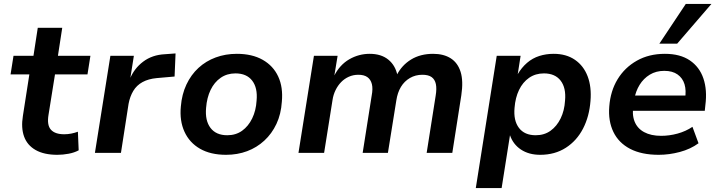

<svg xmlns="http://www.w3.org/2000/svg" viewBox="-20 -781 3671 981"><path d="M273 10Q205 10 162 -14.5Q119 -39 103 -83.5Q87 -128 97 -189L130 -401H34L49 -496H151L173 -639H298L276 -496H442L427 -401H261L228 -195Q219 -142 240 -118.5Q261 -95 308 -95Q326 -95 344 -98.5Q362 -102 378 -108L382 -13Q360 -1 330.5 4.5Q301 10 273 10Z M465 0 544 -496H664L645 -376H643Q665 -431 711.5 -466Q758 -501 823 -504L877 -508L872 -390L781 -382Q738 -378 708 -361.5Q678 -345 661 -316.5Q644 -288 637 -251L598 0Z M1135 10Q1056 10 1002 -21Q948 -52 922.5 -108Q897 -164 904 -237Q909 -299 932.5 -349Q956 -399 994 -434Q1032 -469 1082 -487.5Q1132 -506 1190 -506Q1268 -506 1322 -475.5Q1376 -445 1401.5 -390Q1427 -335 1420 -261Q1416 -198 1392.5 -148Q1369 -98 1330.5 -62.5Q1292 -27 1242.5 -8.5Q1193 10 1135 10ZM1141 -90Q1185 -90 1217 -113Q1249 -136 1268.5 -176Q1288 -216 1291 -267Q1297 -332 1268.5 -369Q1240 -406 1183 -406Q1140 -406 1107.5 -383.5Q1075 -361 1056 -321.5Q1037 -282 1033 -230Q1027 -165 1055.5 -127.5Q1084 -90 1141 -90Z M1505 0 1584 -496H1705L1688 -393H1687Q1716 -450 1764.5 -478Q1813 -506 1869 -506Q1928 -506 1964.5 -476Q2001 -446 2011 -394L2007 -397Q2033 -448 2080.5 -477Q2128 -506 2193 -506Q2247 -506 2283 -483Q2319 -460 2333.5 -413.5Q2348 -367 2337 -294L2291 0H2160L2206 -292Q2212 -328 2207 -351.5Q2202 -375 2185.5 -387Q2169 -399 2138 -399Q2103 -399 2074.5 -382.5Q2046 -366 2028.5 -337Q2011 -308 2005 -268L1962 0H1833L1879 -292Q1886 -328 1880 -351.5Q1874 -375 1857 -387Q1840 -399 1811 -399Q1785 -399 1762.5 -389Q1740 -379 1723 -361.5Q1706 -344 1694.5 -320.5Q1683 -297 1679 -270L1636 0Z M2411 180 2518 -496H2640L2625 -400H2624Q2645 -436 2673 -460Q2701 -484 2735.5 -495Q2770 -506 2809 -506Q2873 -506 2917.5 -475.5Q2962 -445 2982.5 -391Q3003 -337 2997 -265Q2991 -186 2959 -124Q2927 -62 2871 -26Q2815 10 2740 10Q2682 10 2641.5 -17Q2601 -44 2585 -92H2586L2543 180ZM2717 -90Q2761 -90 2793 -113Q2825 -136 2844.5 -176Q2864 -216 2867 -267Q2873 -332 2844.5 -369Q2816 -406 2759 -406Q2716 -406 2683.5 -383.5Q2651 -361 2632 -321.5Q2613 -282 2609 -230Q2603 -165 2631.5 -127.5Q2660 -90 2717 -90Z M3346 10Q3258 10 3199.5 -20.5Q3141 -51 3114 -107Q3087 -163 3093 -237Q3099 -316 3135.5 -376Q3172 -436 3234 -471Q3296 -506 3377 -506Q3455 -506 3504.5 -472.5Q3554 -439 3574 -380Q3594 -321 3584 -244L3581 -215H3193L3205 -293H3498L3480 -275Q3487 -319 3477.5 -350.5Q3468 -382 3442 -400.5Q3416 -419 3374 -419Q3332 -419 3300 -399.5Q3268 -380 3248 -347.5Q3228 -315 3221 -275L3217 -249Q3208 -197 3222 -161Q3236 -125 3271 -106Q3306 -87 3358 -87Q3400 -87 3442 -98.5Q3484 -110 3518 -133L3549 -49Q3508 -19 3453.5 -4.5Q3399 10 3346 10ZM3349 -558 3484 -761H3615L3440 -558Z"/></svg>

Font: Nunito Sans 9pt
Style: Bold Italic
Weight: 700
Italic angle: -9°
Version: Version 3.101;gftools[0.9.27]